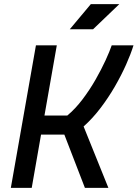

<svg xmlns="http://www.w3.org/2000/svg" viewBox="-20 -914 669 934"><path d="M32.7 0 154.8 -693.4H256.3L196.3 -352.1H307.6Q346.7 -384.8 381.6 -430.9Q416.5 -477.1 444.8 -526.6Q473.1 -576.2 493.4 -620.4Q513.7 -664.6 523.4 -693.4H629.4Q616.7 -652.3 593.8 -600.6Q570.8 -548.8 539.3 -494.1Q507.8 -439.5 469.2 -388.7Q430.7 -337.9 386.7 -298.8L507.3 0H393.1L293 -259.3H179.7L134.3 0ZM319.3 -771.5 421.9 -894H560.5L432.6 -771.5Z"/></svg>

Font: Cascadia Code NF
Style: Italic
Weight: 400
Italic angle: -10°
Monospace: yes
Designer: Aaron Bell
Foundry: Saja Typeworks
Version: Version 2404.023; ttfautohint (v1.8.4)